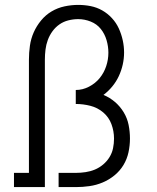

<svg xmlns="http://www.w3.org/2000/svg" viewBox="-20 -763 640 783"><path d="M37 0V-58H98V-520Q98 -548 102 -576.5Q106 -605 117.5 -631Q129 -657 147.5 -679.5Q166 -702 190.5 -716.5Q215 -731 243 -737Q271 -743 299 -743Q325 -743 350 -738Q375 -733 397 -720.5Q419 -708 436.5 -689Q454 -670 464.5 -647Q475 -624 480.5 -599Q486 -574 486 -549Q486 -524 480.5 -499.5Q475 -475 464.5 -452.5Q454 -430 438 -410.5Q422 -391 402 -376Q428 -365 449 -347Q470 -329 484.5 -305Q499 -281 504.5 -253.5Q510 -226 510 -198Q510 -170 504 -142Q498 -114 483.5 -90Q469 -66 447 -48Q425 -30 399 -19Q373 -8 345 -4Q317 0 289 0H219V-58H289Q309 -58 329 -61Q349 -64 367 -71.5Q385 -79 400.5 -92Q416 -105 426.5 -122Q437 -139 441 -158.5Q445 -178 445 -198Q445 -228 434.5 -256.5Q424 -285 401 -304.5Q378 -324 348.5 -331.5Q319 -339 289 -339V-396Q317 -396 343 -409.5Q369 -423 386.5 -444.5Q404 -466 413 -493Q422 -520 422 -548Q422 -574 414.5 -599.5Q407 -625 391 -645Q375 -665 350 -675Q325 -685 299 -685Q279 -685 259 -680Q239 -675 222.5 -663.5Q206 -652 194 -635.5Q182 -619 175 -600Q168 -581 165.5 -560.5Q163 -540 163 -520V0Z"/></svg>

Font: Iosevka Etoile Light
Style: Regular
Weight: 300
Designer: Belleve Invis
Foundry: Belleve Invis
Version: Version 25.0.1; ttfautohint (v1.8.4)